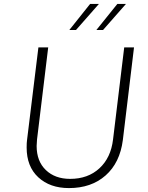

<svg xmlns="http://www.w3.org/2000/svg" viewBox="-20 -952 757 980"><path d="M169 -240Q167 -216 167 -207Q167 -129 214 -84Q261 -39 338 -39Q429 -39 487.5 -93Q546 -147 557 -240L614 -710H664L607 -237Q592 -121 519 -56.5Q446 8 332 8Q235 8 175.5 -47Q116 -102 116 -199Q116 -224 118 -237L176 -710H226ZM485 -932Q451 -893 368 -799H334L440 -932ZM623 -932Q589 -893 506 -799H472L579 -932Z"/></svg>

Font: Josefin Sans Light
Style: Italic
Weight: 300
Italic angle: -7°
Designer: Santiago Orozco
Foundry: Typemade
Version: Version 2.000